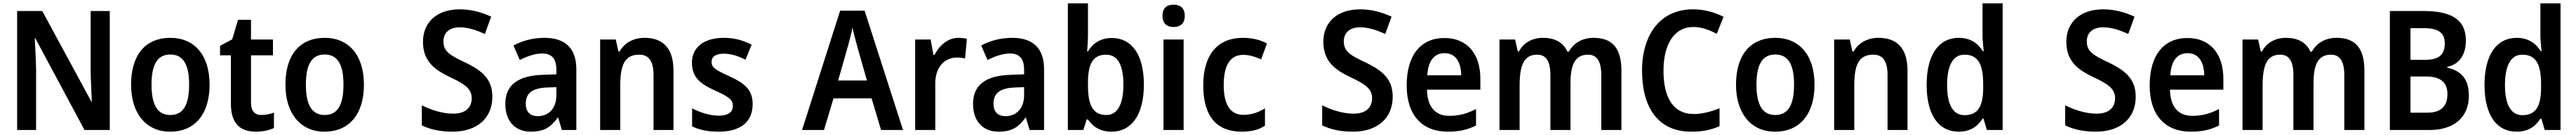

<svg xmlns="http://www.w3.org/2000/svg" viewBox="-20 -780 15487 810"><path d="M640 0V-714H525V-351C526 -295 530 -228 532 -171H529L234 -714H83V0H197V-364C196 -423 192 -487 189 -549H193L488 0Z M1240 -272C1240 -453 1145 -553 1005 -553C852 -553 768 -448 768 -272C768 -99 859 10 1002 10C1156 10 1240 -100 1240 -272ZM891 -272C891 -391 925 -453 1004 -453C1083 -453 1117 -391 1117 -272C1117 -153 1083 -90 1004 -90C925 -90 891 -154 891 -272Z M1551 -90C1512 -90 1489 -114 1489 -163V-448H1621V-543H1489V-661H1411L1376 -544L1303 -505V-448H1368V-160C1368 -34 1428 10 1518 10C1561 10 1600 1 1627 -12V-104C1603 -96 1577 -90 1551 -90Z M2168 -272C2168 -453 2073 -553 1933 -553C1780 -553 1696 -448 1696 -272C1696 -99 1787 10 1930 10C2084 10 2168 -100 2168 -272ZM1819 -272C1819 -391 1853 -453 1932 -453C2011 -453 2045 -391 2045 -272C2045 -153 2011 -90 1932 -90C1853 -90 1819 -154 1819 -272Z M2940 -199C2940 -304 2881 -356 2775 -406C2681 -450 2646 -473 2646 -532C2646 -582 2680 -616 2743 -616C2793 -616 2841 -601 2895 -576L2933 -680C2874 -707 2813 -724 2744 -724C2609 -724 2523 -649 2523 -529C2523 -409 2598 -359 2684 -318C2776 -275 2816 -247 2816 -190C2816 -136 2780 -98 2705 -98C2641 -98 2572 -120 2516 -148V-28C2568 -2 2631 10 2701 10C2849 10 2940 -72 2940 -199Z M3253 -553C3183 -553 3118 -535 3067 -507L3105 -420C3151 -443 3196 -459 3241 -459C3295 -459 3325 -430 3325 -361V-334L3242 -331C3093 -326 3018 -269 3018 -157C3018 -53 3077 10 3171 10C3250 10 3291 -16 3333 -74H3336L3358 0H3445V-364C3445 -490 3379 -553 3253 -553ZM3268 -255 3325 -257V-209C3325 -128 3277 -83 3213 -83C3170 -83 3141 -106 3141 -158C3141 -217 3175 -251 3268 -255Z M3855 -553C3793 -553 3735 -526 3705 -471H3698L3682 -543H3588V0H3709V-266C3709 -391 3736 -452 3823 -452C3883 -452 3909 -410 3909 -330V0H4029V-357C4029 -491 3965 -553 3855 -553Z M4505 -156C4505 -245 4451 -283 4366 -322C4279 -361 4258 -376 4258 -409C4258 -440 4284 -458 4332 -458C4376 -458 4419 -443 4462 -422L4499 -512C4446 -539 4393 -553 4332 -553C4216 -553 4140 -499 4140 -404C4140 -317 4188 -278 4278 -237C4369 -197 4386 -178 4386 -145C4386 -109 4360 -86 4301 -86C4248 -86 4186 -106 4141 -130V-22C4186 0 4235 10 4301 10C4432 10 4505 -48 4505 -156Z M5277 0H5409L5178 -716H5031L4802 0H4934L4991 -190H5220ZM5137 -490 5192 -297H5019L5074 -490C5083 -520 5098 -577 5105 -615C5112 -581 5128 -522 5137 -490Z M5742 -553C5677 -553 5627 -506 5598 -450H5592L5575 -543H5482V0H5603V-280C5603 -381 5662 -435 5734 -435C5750 -435 5769 -433 5782 -429L5793 -547C5778 -551 5758 -553 5742 -553Z M6065 -553C5995 -553 5930 -535 5879 -507L5917 -420C5963 -443 6008 -459 6053 -459C6107 -459 6137 -430 6137 -361V-334L6054 -331C5905 -326 5830 -269 5830 -157C5830 -53 5889 10 5983 10C6062 10 6103 -16 6145 -74H6148L6170 0H6257V-364C6257 -490 6191 -553 6065 -553ZM6080 -255 6137 -257V-209C6137 -128 6089 -83 6025 -83C5982 -83 5953 -106 5953 -158C5953 -217 5987 -251 6080 -255Z M6521 -573V-760H6400V0H6493L6513 -63H6521C6552 -19 6594 10 6663 10C6781 10 6857 -89 6857 -272C6857 -455 6782 -552 6665 -552C6596 -552 6550 -520 6521 -472H6516C6518 -499 6521 -538 6521 -573ZM6630 -452C6698 -452 6734 -392 6734 -273C6734 -152 6697 -90 6632 -90C6549 -90 6521 -150 6521 -268V-284C6521 -393 6548 -452 6630 -452Z M7036 -752C6996 -752 6969 -733 6969 -685C6969 -638 6997 -618 7036 -618C7075 -618 7103 -638 7103 -685C7103 -732 7075 -752 7036 -752ZM7096 -543H6975V0H7096Z M7445 10C7504 10 7547 -1 7585 -26V-130C7546 -106 7505 -91 7454 -91C7378 -91 7337 -151 7337 -269C7337 -389 7376 -451 7455 -451C7489 -451 7526 -440 7562 -424L7597 -519C7561 -539 7513 -553 7452 -553C7305 -553 7214 -457 7214 -268C7214 -78 7298 10 7445 10Z M8353 -199C8353 -304 8294 -356 8188 -406C8094 -450 8059 -473 8059 -532C8059 -582 8093 -616 8156 -616C8206 -616 8254 -601 8308 -576L8346 -680C8287 -707 8226 -724 8157 -724C8022 -724 7936 -649 7936 -529C7936 -409 8011 -359 8097 -318C8189 -275 8229 -247 8229 -190C8229 -136 8193 -98 8118 -98C8054 -98 7985 -120 7929 -148V-28C7981 -2 8044 10 8114 10C8262 10 8353 -72 8353 -199Z M8664 -552C8524 -552 8437 -452 8437 -267C8437 -89 8530 10 8684 10C8754 10 8804 -2 8854 -27V-126C8800 -98 8753 -85 8693 -85C8608 -85 8561 -140 8559 -242H8880V-307C8880 -458 8800 -552 8664 -552ZM8665 -461C8732 -461 8764 -406 8765 -328H8561C8566 -418 8605 -461 8665 -461Z M9561 -553C9498 -553 9443 -526 9412 -470H9403C9380 -523 9331 -553 9257 -553C9195 -553 9140 -526 9112 -471H9105L9089 -543H8995V0H9116V-266C9116 -385 9140 -452 9221 -452C9276 -452 9301 -412 9301 -330V0H9422V-283C9422 -393 9450 -452 9527 -452C9581 -452 9607 -412 9607 -329V0H9728V-356C9728 -492 9672 -553 9561 -553Z M10160 -618C10211 -618 10258 -600 10301 -577L10342 -679C10287 -708 10223 -724 10158 -724C9960 -724 9852 -570 9852 -357C9852 -131 9951 10 10148 10C10215 10 10266 0 10318 -23V-130C10265 -110 10216 -96 10162 -96C10041 -96 9981 -192 9981 -356C9981 -512 10044 -618 10160 -618Z M10889 -272C10889 -453 10794 -553 10654 -553C10501 -553 10417 -448 10417 -272C10417 -99 10508 10 10651 10C10805 10 10889 -100 10889 -272ZM10540 -272C10540 -391 10574 -453 10653 -453C10732 -453 10766 -391 10766 -272C10766 -153 10732 -90 10653 -90C10574 -90 10540 -154 10540 -272Z M11274 -553C11212 -553 11154 -526 11124 -471H11117L11101 -543H11007V0H11128V-266C11128 -391 11155 -452 11242 -452C11302 -452 11328 -410 11328 -330V0H11448V-357C11448 -491 11384 -553 11274 -553Z M11755 10C11826 10 11869 -21 11899 -68H11905L11925 0H12020V-760H11899V-566C11899 -537 11904 -499 11906 -473H11901C11871 -521 11825 -553 11756 -553C11638 -553 11563 -454 11563 -271C11563 -88 11637 10 11755 10ZM11791 -89C11722 -89 11686 -151 11686 -270C11686 -386 11721 -452 11790 -452C11875 -452 11903 -391 11903 -274V-253C11903 -142 11871 -89 11791 -89Z M12820 -199C12820 -304 12761 -356 12655 -406C12561 -450 12526 -473 12526 -532C12526 -582 12560 -616 12623 -616C12673 -616 12721 -601 12775 -576L12813 -680C12754 -707 12693 -724 12624 -724C12489 -724 12403 -649 12403 -529C12403 -409 12478 -359 12564 -318C12656 -275 12696 -247 12696 -190C12696 -136 12660 -98 12585 -98C12521 -98 12452 -120 12396 -148V-28C12448 -2 12511 10 12581 10C12729 10 12820 -72 12820 -199Z M13131 -552C12991 -552 12904 -452 12904 -267C12904 -89 12997 10 13151 10C13221 10 13271 -2 13321 -27V-126C13267 -98 13220 -85 13160 -85C13075 -85 13028 -140 13026 -242H13347V-307C13347 -458 13267 -552 13131 -552ZM13132 -461C13199 -461 13231 -406 13232 -328H13028C13033 -418 13072 -461 13132 -461Z M14028 -553C13965 -553 13910 -526 13879 -470H13870C13847 -523 13798 -553 13724 -553C13662 -553 13607 -526 13579 -471H13572L13556 -543H13462V0H13583V-266C13583 -385 13607 -452 13688 -452C13743 -452 13768 -412 13768 -330V0H13889V-283C13889 -393 13917 -452 13994 -452C14048 -452 14074 -412 14074 -329V0H14195V-356C14195 -492 14139 -553 14028 -553Z M14549 -714H14348V0H14587C14734 0 14823 -77 14823 -206C14823 -311 14771 -357 14693 -374V-379C14765 -393 14805 -452 14805 -536C14805 -663 14718 -714 14549 -714ZM14560 -421H14472V-611H14553C14639 -611 14678 -583 14678 -521C14678 -455 14647 -421 14560 -421ZM14472 -321H14566C14658 -321 14694 -281 14694 -216C14694 -146 14660 -104 14572 -104H14472Z M15109 10C15180 10 15223 -21 15253 -68H15259L15279 0H15374V-760H15253V-566C15253 -537 15258 -499 15260 -473H15255C15225 -521 15179 -553 15110 -553C14992 -553 14917 -454 14917 -271C14917 -88 14991 10 15109 10ZM15145 -89C15076 -89 15040 -151 15040 -270C15040 -386 15075 -452 15144 -452C15229 -452 15257 -391 15257 -274V-253C15257 -142 15225 -89 15145 -89Z"/></svg>

Font: Noto Sans Arabic SemCond SemBd
Style: Regular
Weight: 600
Width: 4
Designer: Monotype Design Team, Nadine Chahine, Nizar Qandah and Khaled Hosny
Foundry: Monotype Imaging Inc.
Version: Version 2.012